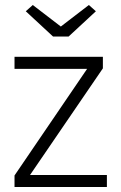

<svg xmlns="http://www.w3.org/2000/svg" viewBox="-20 -747 485 767"><path d="M38 0V-46L328 -472H38V-520H391V-474L100 -48H407V0ZM192 -601 83 -702 111 -727 223 -641 335 -727 363 -702 254 -601Z"/></svg>

Font: Mach ExtraLight
Style: Regular
Weight: 250
Version: Version 1.002